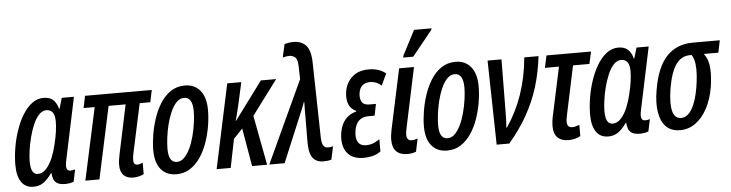

<svg xmlns="http://www.w3.org/2000/svg" viewBox="-47 -994 4658 1224"><g transform="rotate(-5 2282.0 -382.0)"><path d="M125 10Q74 10 47.5 -28.5Q21 -67 21 -138Q21 -189 30 -245Q39 -301 57 -355Q75 -409 101.5 -453Q128 -497 162 -523Q196 -549 237 -549Q275 -549 297 -530Q319 -511 330 -471H333L353 -539H431L349 -150Q346 -137 344 -125.5Q342 -114 342 -105Q342 -72 368 -72Q380 -72 398 -77L382 0Q372 5 356.5 7.5Q341 10 329 10Q293 10 276 -1Q259 -12 253 -29.5Q247 -47 246 -67H243Q215 -27 188 -8.5Q161 10 125 10ZM159 -69Q190 -69 214 -96Q238 -123 254.5 -163Q271 -203 280 -243Q292 -290 297 -327Q302 -364 302 -393Q302 -469 248 -469Q222 -469 200.5 -446Q179 -423 163 -385.5Q147 -348 136 -305Q125 -262 119.5 -222Q114 -182 114 -153Q114 -69 159 -69Z M763 7Q724 7 702 -14.5Q680 -36 680 -81Q680 -109 689 -150L755 -462H646L547 0H457L557 -462H486L502 -539H929L913 -462H845L776 -141Q774 -131 773 -121Q772 -111 772 -101Q772 -73 798 -73Q807 -73 815.5 -76Q824 -79 831 -82V-9Q816 -1 798 3Q780 7 763 7Z M1040 10Q976 10 940.5 -33Q905 -76 905 -156Q905 -198 913 -249.5Q921 -301 938 -353.5Q955 -406 982.5 -450.5Q1010 -495 1049.5 -522Q1089 -549 1141 -549Q1204 -549 1239.5 -505Q1275 -461 1275 -381Q1275 -331 1266 -277.5Q1257 -224 1239 -172.5Q1221 -121 1193 -80Q1165 -39 1127 -14.5Q1089 10 1040 10ZM1050 -68Q1075 -68 1096 -89Q1117 -110 1133.5 -144.5Q1150 -179 1161 -221Q1172 -263 1178 -305Q1184 -347 1184 -382Q1184 -425 1170.5 -448Q1157 -471 1130 -471Q1102 -471 1080.5 -448.5Q1059 -426 1043 -389.5Q1027 -353 1016.5 -310.5Q1006 -268 1001 -227Q996 -186 996 -155Q996 -68 1050 -68Z M1297 0 1412 -539H1502L1472 -404Q1467 -382 1460.5 -355.5Q1454 -329 1445 -296H1447L1627 -539H1725L1560 -318L1620 0H1524L1482 -244L1424 -183L1387 0Z M1983 10Q1932 10 1910 -22.5Q1888 -55 1889 -127L1890 -280Q1890 -304 1890 -329Q1890 -354 1891 -376H1887Q1883 -361 1876.5 -346Q1870 -331 1864 -316L1732 0H1634L1877 -525L1875 -609Q1874 -653 1858 -666Q1842 -679 1821 -679Q1811 -679 1799.5 -677Q1788 -675 1779 -672L1798 -757Q1810 -760 1824 -762.5Q1838 -765 1854 -765Q1904 -766 1934 -735Q1964 -704 1966 -624L1976 -143Q1977 -106 1987 -91Q1997 -76 2017 -76Q2035 -76 2049 -81L2031 3Q2010 10 1983 10Z M2238 10Q2185 10 2154 -12.5Q2123 -35 2112 -73Q2101 -111 2108 -159Q2117 -215 2145.5 -247Q2174 -279 2215 -288L2216 -292Q2181 -309 2168.5 -340Q2156 -371 2162 -417Q2170 -474 2210 -511.5Q2250 -549 2318 -549Q2350 -549 2376.5 -541Q2403 -533 2427 -514L2392 -439Q2360 -468 2321 -468Q2257 -468 2247 -404Q2242 -370 2254.5 -348Q2267 -326 2303 -326H2345L2330 -252H2291Q2213 -252 2200 -166Q2193 -120 2208 -94.5Q2223 -69 2262 -69Q2282 -69 2301.5 -75.5Q2321 -82 2347 -100V-22Q2324 -4 2295 3Q2266 10 2238 10Z M2516 10Q2422 8 2422 -89Q2422 -104 2424 -120Q2426 -136 2430 -155L2512 -539H2607L2526 -156Q2520 -130 2520 -114Q2520 -75 2552 -75Q2569 -75 2590 -83L2573 0Q2547 10 2516 10ZM2544 -605 2546 -617 2628 -775H2740L2738 -766L2608 -605Z M2772 10Q2708 10 2672.5 -33Q2637 -76 2637 -156Q2637 -198 2645 -249.5Q2653 -301 2670 -353.5Q2687 -406 2714.5 -450.5Q2742 -495 2781.5 -522Q2821 -549 2873 -549Q2936 -549 2971.5 -505Q3007 -461 3007 -381Q3007 -331 2998 -277.5Q2989 -224 2971 -172.5Q2953 -121 2925 -80Q2897 -39 2859 -14.5Q2821 10 2772 10ZM2782 -68Q2807 -68 2828 -89Q2849 -110 2865.5 -144.5Q2882 -179 2893 -221Q2904 -263 2910 -305Q2916 -347 2916 -382Q2916 -425 2902.5 -448Q2889 -471 2862 -471Q2834 -471 2812.5 -448.5Q2791 -426 2775 -389.5Q2759 -353 2748.5 -310.5Q2738 -268 2733 -227Q2728 -186 2728 -155Q2728 -68 2782 -68Z M3089 0 3078 -539H3167L3164 -213Q3164 -143 3160 -103H3164Q3227 -196 3264 -303.5Q3301 -411 3313 -539H3404Q3392 -435 3364 -344Q3336 -253 3288.5 -168.5Q3241 -84 3170 0Z M3548 11Q3503 11 3478.5 -13.5Q3454 -38 3454 -84Q3454 -101 3456.5 -121Q3459 -141 3465 -166L3528 -461H3438L3455 -539H3740L3723 -461H3618L3553 -154Q3550 -140 3548 -128.5Q3546 -117 3546 -106Q3546 -69 3580 -69Q3590 -69 3602 -72.5Q3614 -76 3625 -80V-8Q3608 2 3587.5 6.5Q3567 11 3548 11Z M3803 10Q3752 10 3725.5 -28.5Q3699 -67 3699 -138Q3699 -189 3708 -245Q3717 -301 3735 -355Q3753 -409 3779.5 -453Q3806 -497 3840 -523Q3874 -549 3915 -549Q3953 -549 3975 -530Q3997 -511 4008 -471H4011L4031 -539H4109L4027 -150Q4024 -137 4022 -125.5Q4020 -114 4020 -105Q4020 -72 4046 -72Q4058 -72 4076 -77L4060 0Q4050 5 4034.5 7.5Q4019 10 4007 10Q3971 10 3954 -1Q3937 -12 3931 -29.5Q3925 -47 3924 -67H3921Q3893 -27 3866 -8.5Q3839 10 3803 10ZM3837 -69Q3868 -69 3892 -96Q3916 -123 3932.5 -163Q3949 -203 3958 -243Q3970 -290 3975 -327Q3980 -364 3980 -393Q3980 -469 3926 -469Q3900 -469 3878.5 -446Q3857 -423 3841 -385.5Q3825 -348 3814 -305Q3803 -262 3797.5 -222Q3792 -182 3792 -153Q3792 -69 3837 -69Z M4263 10Q4206 10 4173 -23.5Q4140 -57 4130.5 -117.5Q4121 -178 4135 -258Q4159 -402 4223 -470.5Q4287 -539 4392 -539H4564L4548 -461H4455Q4485 -421 4488 -366Q4491 -311 4481 -248Q4468 -170 4437 -112Q4406 -54 4361.5 -22Q4317 10 4263 10ZM4275 -67Q4316 -67 4345 -115.5Q4374 -164 4389 -253Q4395 -290 4398 -328.5Q4401 -367 4397 -401.5Q4393 -436 4377 -461H4366Q4310 -461 4275.5 -411Q4241 -361 4224 -258Q4209 -164 4222 -115.5Q4235 -67 4275 -67Z"/></g></svg>

Font: Noto Sans ExtraCondensed Medium
Style: Italic
Weight: 500
Width: 2
Italic angle: -12°
Designer: Monotype Design Team
Foundry: Monotype Imaging Inc.
Version: Version 2.013; ttfautohint (v1.8.4.7-5d5b)